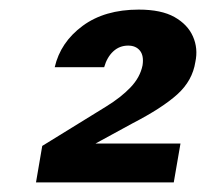

<svg xmlns="http://www.w3.org/2000/svg" viewBox="-20 -732 429 400"><path d="M55 -352 68 -428 201 -510Q232 -529 252 -550Q272 -571 277 -596Q280 -616 271.5 -626.5Q263 -637 247 -637Q229 -637 216 -625Q203 -613 197 -592H94Q106 -644 152 -678Q198 -712 269 -712Q316 -712 343.5 -696.5Q371 -681 382 -656Q393 -631 387 -603Q381 -564 349.5 -535.5Q318 -507 256 -475L179 -433H356L342 -352Z"/></svg>

Font: DM Sans 18pt
Style: Bold Italic
Weight: 700
Italic angle: -10°
Designer: Colophon Foundry, Jonny Pinhorn
Foundry: Colophon Foundry
Version: Version 4.004;gftools[0.9.30]